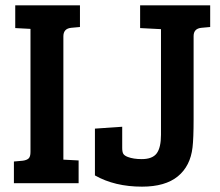

<svg xmlns="http://www.w3.org/2000/svg" viewBox="-20 -685 821 718"><path d="M94 -117V-577L37 -580V-665H279V-584L246 -581Q217 -578 217 -549V-88L274 -85V0H32V-81L65 -84Q80 -86 87 -92.5Q94 -99 94 -117ZM511 13Q409 13 335 -29V-204L437 -211V-132Q437 -117 441 -110Q445 -103 458 -98Q479 -90 510 -90Q550 -90 566 -111.5Q582 -133 582 -181V-576L504 -580V-665H766V-584L733 -581Q704 -578 704 -550V-239Q704 -168 700 -134Q692 -64 645 -25.5Q598 13 511 13Z"/></svg>

Font: Bree Serif
Style: Regular
Weight: 400
Designer: Veronika Burian, Jos Scaglione
Foundry: TypeTogether
Version: Version 1.001